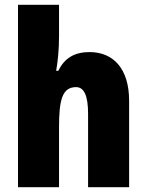

<svg xmlns="http://www.w3.org/2000/svg" viewBox="-20 -780 611 800"><path d="M226 -630V-760H55V0H226V-250C226 -363 239 -417 297 -417C331 -417 347 -380 347 -306V0H518V-360C518 -493 453 -563 353 -563C292 -563 249 -539 223 -485H214C221 -525 226 -574 226 -630Z"/></svg>

Font: Noto Sans Condensed Black
Style: Regular
Weight: 900
Width: 3
Designer: Monotype Design Team
Foundry: Monotype Imaging Inc.
Version: Version 2.013